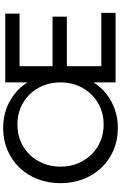

<svg xmlns="http://www.w3.org/2000/svg" viewBox="216 -1004 802 1275"><g transform="rotate(-90 617.5 -366.0)"><path d="M405.8 15.1Q326.2 15.1 259.3 -13.2Q192.4 -41.5 142.8 -93Q93.3 -144.5 66.2 -214.1Q39.1 -283.7 39.1 -365.7Q39.1 -448.2 66.2 -517.8Q93.3 -587.4 142.8 -638.7Q192.4 -689.9 259.3 -718.3Q326.2 -746.6 405.8 -746.6Q471.2 -746.6 528.1 -727.1Q585 -707.5 631.1 -671.1Q677.2 -634.8 708.5 -585V-732.4H1165V-637.7H815.9V-418.5H1145V-323.7H815.9V-94.7H1169.9V0H708.5V-147Q677.2 -96.7 631.1 -60.5Q585 -24.4 528.1 -4.6Q471.2 15.1 405.8 15.1ZM428.7 -79.1Q489.3 -79.1 540 -100.8Q590.8 -122.6 628.7 -161.4Q666.5 -200.2 687.5 -252.4Q708.5 -304.7 708.5 -365.7Q708.5 -427.2 687.5 -479.5Q666.5 -531.7 628.7 -570.6Q590.8 -609.4 540 -630.6Q489.3 -651.9 428.7 -651.9Q368.2 -651.9 317.1 -630.6Q266.1 -609.4 228.5 -570.6Q190.9 -531.7 169.9 -479.5Q148.9 -427.2 148.9 -365.7Q148.9 -304.7 169.9 -252.4Q190.9 -200.2 228.5 -161.4Q266.1 -122.6 317.1 -100.8Q368.2 -79.1 428.7 -79.1Z"/></g></svg>

Font: Kumbh Sans Medium
Style: Regular
Weight: 500
Version: Version 1.005